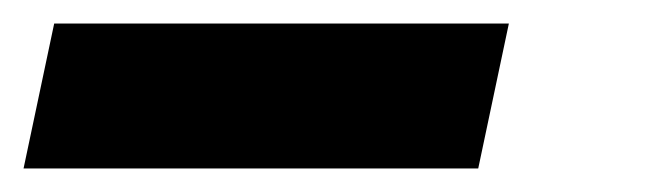

<svg xmlns="http://www.w3.org/2000/svg" viewBox="-57 -20 551 163"><path d="M-37 123H349L375 0H-11Z"/></svg>

Font: Mona Sans
Style: Bold Italic
Weight: 700
Italic angle: -11.7°
Designer: Deni Anggara
Foundry: GitHub
Version: Version 2.000;Glyphs 3.2.3 (3260)